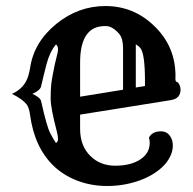

<svg xmlns="http://www.w3.org/2000/svg" viewBox="-20 -601 636 633"><path d="M471.2 -147.5Q481.9 -168 510.7 -168Q530.3 -168 541 -151.9Q549.8 -139.2 549.8 -120.8Q549.8 -102.5 540.5 -84Q531.2 -65.4 515.1 -50.3Q499 -35.2 478.3 -23.4Q457.5 -11.7 434.1 -3.9Q385.7 12.2 333.5 12.2Q281.2 12.2 235.6 -5.1Q189.9 -22.5 157.2 -53.7Q93.3 -115.2 79.1 -222.7Q75.7 -246.6 67.9 -256.8Q53.2 -274.9 19.5 -291.5Q62 -310.5 73.7 -352.5Q77.1 -364.3 79.1 -376Q91.3 -461.9 166 -522.5Q238.3 -581.1 327.6 -581.1Q420.4 -581.1 488.3 -515.6Q558.6 -448.2 558.6 -350.1Q558.6 -346.7 558.3 -343.3Q558.1 -339.8 558.6 -336.9Q559.6 -330.6 566.4 -329.6Q575.2 -318.4 575.2 -305.7Q575.2 -276.4 543.9 -271Q536.1 -269.5 519.5 -267.1L244.1 -223.1V-176.3Q244.1 -119.6 278.3 -86.4Q310.5 -54.7 359.9 -54.7Q412.1 -54.7 443.8 -76.2Q473.6 -96.7 473.6 -129.9Q473.6 -137.7 471.2 -147.5ZM385.7 -305.2V-441.9Q385.7 -474.1 373 -489.3Q350.6 -515.1 328.6 -515.1Q306.6 -515.1 292 -508.5Q277.3 -502 266.6 -487.8Q244.1 -458 244.1 -395V-282.2ZM458 -317.4V-332.5Q458 -423.3 442.9 -442.4Q436 -450.7 427.7 -454.6V-312.5ZM164.6 -129.4Q171.4 -134.8 171.4 -141.6Q171.4 -152.3 167 -168.9Q147 -245.6 147 -275.6Q147 -305.7 148.9 -322.5Q150.9 -339.4 154.3 -356.4Q160.2 -389.6 167 -415Q171.4 -431.6 171.4 -437.5Q171.4 -449.2 164.6 -454.6Q144 -430.2 133.3 -389.2Q122.6 -348.1 115.7 -316.9Q113.3 -303.7 86.9 -291.5Q113.3 -279.3 115.7 -267.1Q133.8 -184.6 145.5 -162.1Q157.2 -139.6 164.6 -129.4Z"/></svg>

Font: Rye
Style: Regular
Weight: 400
Designer: Nicole Fally
Foundry: Nicole Fally
Version: Version 1.001